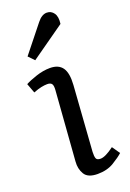

<svg xmlns="http://www.w3.org/2000/svg" viewBox="-153 -836 610 904"><g transform="rotate(-20 152.5 -384.0)"><path d="M120 -424Q122 -447 116 -456Q110 -465 93 -465Q80 -465 63 -461.5Q46 -458 23 -449L5 -497Q25 -508 61 -520Q97 -532 131 -532Q174 -532 193 -505Q212 -478 208 -419L185 -92Q184 -70 188 -59.5Q192 -49 210 -49Q234 -49 278 -82L305 -43Q288 -27 254 -6.5Q220 14 173 14Q124 14 107.5 -13.5Q91 -41 94 -77ZM158 -753Q181 -782 206 -782Q228 -782 241 -763.5Q254 -745 249 -710L79 -590L51 -619Z"/></g></svg>

Font: Literata 7pt
Style: Italic
Weight: 400
Italic angle: -2°
Designer: Latin by Veronika Burian and Jose Scaglione. Greek by Irene Vlachou. Cyrillic by Vera Evstafieva
Foundry: TypeTogether
Version: Version 3.002